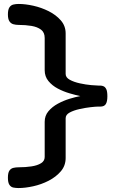

<svg xmlns="http://www.w3.org/2000/svg" viewBox="-20 -787 578 971"><path d="M74 164Q60 164 47.5 161.5Q35 159 27.5 147.5Q20 136 20 112Q20 87 27.5 76Q35 65 47.5 62Q60 59 75 59Q109 59 139 54.5Q169 50 187.5 38.5Q206 27 206 7V-171Q206 -202 225 -224.5Q244 -247 272.5 -262.5Q301 -278 332 -287.5Q363 -297 386 -301Q363 -306 332 -315Q301 -324 272.5 -339Q244 -354 225 -377Q206 -400 206 -432V-595Q206 -623 187.5 -637Q169 -651 139 -656Q109 -661 74 -661Q60 -661 47.5 -664.5Q35 -668 27.5 -679.5Q20 -691 20 -714Q20 -738 27.5 -749.5Q35 -761 47.5 -764Q60 -767 75 -767Q108 -767 148.5 -758Q189 -749 226 -730.5Q263 -712 287.5 -684Q312 -656 312 -618V-413Q312 -395 333 -383.5Q354 -372 384 -365.5Q414 -359 441.5 -356.5Q469 -354 481 -354H489Q496 -354 504 -350.5Q512 -347 517.5 -336Q523 -325 523 -300Q523 -273 515 -260.5Q507 -248 488 -248H478Q465 -248 438.5 -245Q412 -242 382.5 -235.5Q353 -229 332.5 -218Q312 -207 312 -189V12Q312 51 287.5 79.5Q263 108 226 127Q189 146 148 155Q107 164 74 164Z"/></svg>

Font: Fredoka Expanded Medium
Style: Regular
Weight: 500
Width: 7
Designer: Ben Nathan
Foundry: Milena B. Brandão, Ben Nathan
Version: Version 2.001